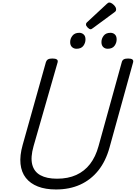

<svg xmlns="http://www.w3.org/2000/svg" viewBox="-20 -1477 1072 1516"><path d="M422 19Q339 19 279 -4.5Q219 -28 184 -72.5Q149 -117 142 -182.5Q135 -248 159 -333L343 -988Q348 -1002 359.5 -1008.5Q371 -1015 394 -1015Q417 -1015 428 -1008Q439 -1001 435 -985L245 -323Q220 -235 234.5 -178Q249 -121 299 -93.5Q349 -66 430 -66Q517 -66 582 -95.5Q647 -125 691 -182Q735 -239 758 -323L942 -988Q946 -1002 957.5 -1008.5Q969 -1015 992 -1015Q1039 -1015 1031 -985L845 -313Q815 -204 756 -130.5Q697 -57 613 -19Q529 19 422 19ZM584 -1092Q563 -1092 548.5 -1105.5Q534 -1119 534 -1145Q534 -1172 552 -1195Q570 -1218 606 -1218Q626 -1218 640.5 -1205Q655 -1192 655 -1166Q655 -1138 638 -1115Q621 -1092 584 -1092ZM830 -1092Q809 -1092 795 -1105.5Q781 -1119 781 -1145Q781 -1172 798.5 -1195Q816 -1218 852 -1218Q873 -1218 887 -1205Q901 -1192 901 -1166Q901 -1138 884 -1115Q867 -1092 830 -1092ZM696 -1246Q685 -1246 672 -1259.5Q659 -1273 659 -1283Q659 -1287 660 -1291Q661 -1295 667 -1301L823 -1446Q829 -1451 833 -1454Q837 -1457 844 -1457Q854 -1457 866.5 -1448Q879 -1439 888 -1427Q897 -1415 897 -1404Q897 -1397 895 -1392Q893 -1387 882 -1379L715 -1256Q709 -1252 704.5 -1249Q700 -1246 696 -1246Z"/></svg>

Font: Playwrite AU QLD
Style: Regular
Weight: 400
Designer: Veronika Burian, José Scaglione
Foundry: TypeTogether
Version: Version 1.002